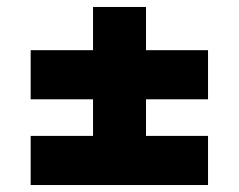

<svg xmlns="http://www.w3.org/2000/svg" viewBox="-20 -645 685 551"><path d="M399 -625H247V-501H68V-360H247V-255H68V-114H577V-255H399V-360H577V-501H399Z"/></svg>

Font: Malmofest
Style: Bold
Weight: 700
Designer: Jonny Pinhorn (Poppins), Kolossal
Version: Version 1.004;Glyphs 3.1.2 (3151)